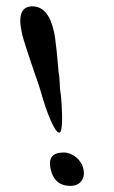

<svg xmlns="http://www.w3.org/2000/svg" viewBox="-20 -676 364 612"><path d="M245.6 -138.2Q251 -114.3 239.3 -98.9Q227.5 -83.5 204.6 -83.5Q152.8 -83.5 141.1 -138.2Q130.4 -189.9 182.1 -189.9Q193.4 -189.9 203.9 -185.8Q214.4 -181.6 222.9 -174.6Q231.4 -167.5 237.5 -158Q243.7 -148.4 245.6 -138.2ZM152.3 -573.7Q154.3 -565.4 156.2 -550.3Q158.2 -535.2 160.2 -517.1Q162.1 -499 163.8 -479.7Q165.5 -460.4 167 -443.8Q168.5 -438 169.2 -429Q169.9 -419.9 170.4 -411.1Q170.9 -402.3 171.1 -395.5Q171.4 -388.7 171.9 -387.7Q172.9 -383.8 174.1 -372.3Q175.3 -360.8 176.3 -345.9Q177.2 -331.1 177.7 -314.7Q178.2 -298.3 177.7 -284.7Q177.2 -271 175 -262.2Q172.9 -253.4 168.5 -253.4Q163.6 -253.4 157 -262.9Q150.4 -272.5 142.6 -289.8Q134.8 -307.1 126.2 -332Q117.7 -356.9 108.9 -387.7Q107.4 -393.6 103 -406.5Q98.6 -419.4 92.5 -436.8Q86.4 -454.1 79.8 -474.1Q73.2 -494.1 66.9 -512.9Q60.5 -531.7 55.7 -548.1Q50.8 -564.5 48.8 -575.2Q32.2 -655.8 83 -655.8Q134.8 -655.8 152.3 -573.7Z"/></svg>

Font: XB Khoramshahr
Style: Oblique
Weight: 400
Italic angle: 12°
Designer: Behnam
Foundry: Irmug
Version: Version 8.005 2009